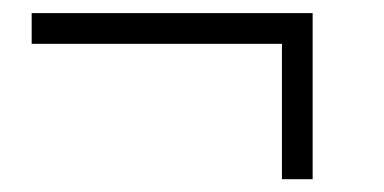

<svg xmlns="http://www.w3.org/2000/svg" viewBox="-20 -292 600 300"><path d="M420.5 -223.5H29.5V-271.5H468.5V-12H420.5Z"/></svg>

Font: HK Grotesk Light
Style: Regular
Weight: 300
Designer: Alfredo Marco Pradil
Foundry: Hanken Design Co.
Version: Version 3.001